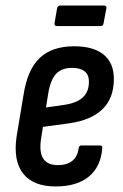

<svg xmlns="http://www.w3.org/2000/svg" viewBox="-20 -665 443 693"><path d="M181 8Q100 8 63.5 -38.5Q27 -85 40 -173L65 -323Q79 -414 123.5 -456Q168 -498 248 -498Q317 -498 354 -468Q391 -438 391 -380Q391 -311 350 -271Q309 -231 230 -220L135 -207L128 -163Q121 -115 136.5 -92Q152 -69 189 -69Q222 -69 241 -84.5Q260 -100 264 -130Q265 -140 274 -140H340Q351 -140 349 -130Q344 -63 300.5 -27.5Q257 8 181 8ZM146 -277 215 -287Q259 -294 280 -314.5Q301 -335 301 -370Q301 -395 285.5 -407.5Q270 -420 240 -420Q202 -420 182 -398Q162 -376 154 -327ZM186 -571Q175 -571 177 -582L186 -635Q188 -645 198 -645H355Q366 -645 364 -635L354 -582Q353 -571 343 -571Z"/></svg>

Font: Sofia Sans Condensed SemiBold
Style: Italic
Weight: 600
Italic angle: -9°
Version: Version 4.100